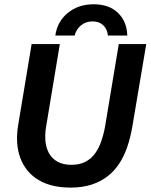

<svg xmlns="http://www.w3.org/2000/svg" viewBox="-20 -853 694 885"><path d="M305 11.7Q215.8 11.7 157.1 -23.8Q98.3 -59.2 73.8 -124.6Q49.2 -190 64.2 -279.2L125.8 -650H255.8L191.7 -264.2Q186.7 -231.7 189.6 -201.2Q192.5 -170.8 206.2 -146.2Q220 -121.7 245.4 -107.5Q270.8 -93.3 309.2 -93.3Q345.8 -93.3 372.5 -106.7Q399.2 -120 417.1 -144.2Q435 -168.3 446.2 -200.4Q457.5 -232.5 464.2 -269.2L527.5 -650H654.2L589.2 -265Q580.8 -218.3 566.7 -176.2Q552.5 -134.2 530 -99.6Q507.5 -65 475.8 -40.4Q444.2 -15.8 402.1 -2.1Q360 11.7 305 11.7ZM235 -689.2Q244.2 -754.2 292.9 -793.8Q341.7 -833.3 411.7 -833.3Q483.3 -833.3 524.2 -793.3Q565 -753.3 566.7 -689.2H477.5Q474.2 -720 455 -737.5Q435.8 -755 405.8 -754.2Q375 -754.2 352.9 -735.8Q330.8 -717.5 324.2 -689.2Z"/></svg>

Font: Familjen Grotesk SemiBold
Style: Italic
Weight: 600
Italic angle: -9.46201°
Designer: Anders Wikstroem, Jonas Baeckman, Matilda Gysing, Kristian Moeller
Foundry: Familjen STHLM AB
Version: Version 2.002